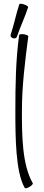

<svg xmlns="http://www.w3.org/2000/svg" viewBox="-20 -991 235 1025"><path d="M70 -794C88 -848 113 -899 130 -952C132 -956 122 -963 109 -967C96 -972 84 -972 83 -968C65 -914 55 -859 37 -806C34 -798 40 -790 49 -787C58 -784 67 -787 70 -794ZM82 -803C64 -670 62 -535 62 -400C62 -259 63 -73 112 12C114 16 125 14 137 7C149 0 157 -9 155 -13C98 -112 97 -267 97 -400C97 -533 114 -665 131 -797C132 -801 121 -806 108 -808C94 -810 82 -808 82 -803Z"/></svg>

Font: Nupuram Thin
Style: Regular
Weight: 100
Designer: Santhosh Thottingal (santhosh.thottingal@gmail.com)
Foundry: SMC
Version: Version 1.000